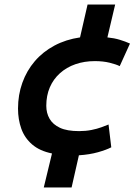

<svg xmlns="http://www.w3.org/2000/svg" viewBox="-20 -713 600 842"><path d="M172 109 208 -40Q154 -51 121 -79.5Q88 -108 73.5 -148.5Q59 -189 59 -237Q59 -297 78 -350Q97 -403 132.5 -444.5Q168 -486 218.5 -513Q269 -540 331 -549L364 -693H485L451 -549Q481 -546 505.5 -538.5Q530 -531 550 -522L505 -423Q489 -431 460.5 -438Q432 -445 396 -445Q350 -445 311 -431.5Q272 -418 243 -392Q214 -366 198.5 -330Q183 -294 183 -249Q183 -217 197.5 -192Q212 -167 243 -152.5Q274 -138 327 -138Q356 -138 381 -143Q406 -148 425 -155Q444 -162 456 -167L468 -67Q447 -56 410 -45.5Q373 -35 326 -32L294 109Z"/></svg>

Font: Ubuntu Sans Mono SemiBold
Style: Italic
Weight: 600
Italic angle: -13.5°
Monospace: yes
Designer: Dalton Maag Ltd
Foundry: Dalton Maag Ltd
Version: Version 1.006